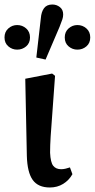

<svg xmlns="http://www.w3.org/2000/svg" viewBox="-29 -817 420 851"><path d="M192 14Q140 14 116 -19.5Q92 -53 90 -126L83 -468L202 -491L215 -481Q208 -379 203 -315.5Q198 -252 195.5 -212Q193 -172 193 -140Q195 -97 207 -82Q219 -67 242 -67Q252 -67 262 -69.5Q272 -72 281 -75L292 -45Q277 -18 251 -2Q225 14 192 14ZM47 -597Q25 -597 8 -611.5Q-9 -626 -9 -651Q-9 -676 8 -691Q25 -706 47 -706Q70 -706 87 -691Q104 -676 104 -651Q104 -626 87 -611.5Q70 -597 47 -597ZM173 -553 132 -562 152 -736Q154 -764 166 -780.5Q178 -797 203 -797Q222 -797 236.5 -785.5Q251 -774 251 -753Q251 -742 247.5 -731.5Q244 -721 235 -698ZM314 -597Q292 -597 275 -611.5Q258 -626 258 -651Q258 -676 275 -691Q292 -706 314 -706Q337 -706 354 -691Q371 -676 371 -651Q371 -626 354 -611.5Q337 -597 314 -597Z"/></svg>

Font: Source Serif Pro SemiBold
Style: Regular
Weight: 600
Designer: Frank Grießhammer
Foundry: Adobe Systems Incorporated
Version: Version 3.001;hotconv 1.0.111;makeotfexe 2.5.65597